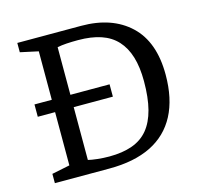

<svg xmlns="http://www.w3.org/2000/svg" viewBox="-96 -752 895 857"><g transform="rotate(-15 351.0 -324.0)"><path d="M55 0V-43L138 -60V-587L55 -605V-648H350Q492 -648 575 -570Q658 -492 658 -340Q658 -229 618 -153Q578 -77 500 -38.5Q422 0 307 0ZM321 -52Q382 -52 427 -68Q472 -84 500.5 -118.5Q529 -153 543 -207Q557 -261 557 -337Q557 -402 542.5 -449.5Q528 -497 499 -528.5Q470 -560 425.5 -575Q381 -590 320 -590Q291 -590 267 -588.5Q243 -587 224 -583V-62Q239 -58 266.5 -55Q294 -52 321 -52ZM58 -306V-363H405V-306Z"/></g></svg>

Font: Faustina Light
Style: Regular
Weight: 400
Version: Version 1.200